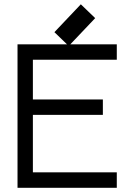

<svg xmlns="http://www.w3.org/2000/svg" viewBox="-20 -895 640 915"><path d="M136.7 -347.7V-73.7H536.6V0H63.5V-683.6H536.6V-610.4H136.7V-420.9H470.2V-347.7ZM307.6 -675.8 239.3 -741.7 365.2 -874.5 433.6 -808.6Z"/></svg>

Font: Anka/Coder
Style: Regular
Weight: 400
Monospace: yes
Version: Version 001.100